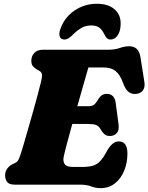

<svg xmlns="http://www.w3.org/2000/svg" viewBox="-20 -958 770 996"><path d="M399 0H59Q27.5 0 17 -14Q6.5 -28 6.5 -49Q6.5 -68.5 17.2 -83Q28 -97.5 43.5 -105.5L59.5 -113.5Q70.5 -119 75.8 -129.2Q81 -139.5 89 -164Q93 -175.5 102.5 -208.2Q112 -241 124.8 -285.5Q137.5 -330 151 -377.2Q164.5 -424.5 175.5 -466.2Q186.5 -508 193 -534.5Q200 -563.5 197.2 -574Q194.5 -584.5 185.5 -589.5L171 -598Q161.5 -603.5 152 -613.2Q142.5 -623 142.5 -642Q142.5 -667 158 -683.5Q173.5 -700 204 -700H539.5Q576 -700 601 -709Q626 -718 651 -718Q699.5 -718 708.5 -662L729 -532.5Q733 -506.5 722.5 -490.8Q712 -475 691 -471.5Q666.5 -467.5 648.8 -479.8Q631 -492 617 -531Q603 -570 580 -589Q557 -608 518.5 -608H438.5Q431 -581 415 -525.8Q399 -470.5 381 -407H440Q454.5 -407 465.2 -413.2Q476 -419.5 489 -442Q498.5 -458 509.2 -464.5Q520 -471 533.5 -471Q554.5 -471 566 -458.8Q577.5 -446.5 580 -425.5L595 -313Q599 -282 585.5 -267.2Q572 -252.5 549.5 -252.5Q532.5 -252.5 521.8 -262Q511 -271.5 504 -284Q493 -304.5 478.2 -309.8Q463.5 -315 436 -315H355Q339 -257.5 326.5 -210.2Q314 -163 310 -143Q306 -120 316 -106Q326 -92 358 -92H407Q440 -92 461.2 -98.2Q482.5 -104.5 499 -121.5Q515.5 -138.5 532.5 -170.5Q561.5 -224.5 595.5 -224.5Q641 -224.5 641 -161.5Q641 -113 624 -72Q607 -31 575.8 -6.5Q544.5 18 501.5 18Q476 18 453 9Q430 0 399 0ZM453 -826Q427 -826 405.5 -814.8Q384 -803.5 361.5 -781.5Q348 -767.5 336.8 -760.2Q325.5 -753 314 -753Q295.5 -753 290 -768.5Q284.5 -784 293.5 -808.5Q315 -868.5 366.8 -903.5Q418.5 -938.5 483 -938.5Q547.5 -938.5 580.8 -903.5Q614 -868.5 603.5 -808.5Q599 -784 585.5 -768.5Q572 -753 553 -753Q542 -753 534.5 -760.2Q527 -767.5 520.5 -781.5Q510 -803.5 494.8 -814.8Q479.5 -826 453 -826Z"/></svg>

Font: Fraunces 9pt SuperSoft Black
Style: Italic
Weight: 900
Italic angle: -16°
Version: Version 1.000;[0bf87f6ff]